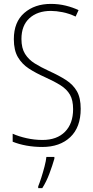

<svg xmlns="http://www.w3.org/2000/svg" viewBox="-20 -744 479 985"><path d="M394 -186Q394 -91 340.5 -40.5Q287 10 197 10Q155 10 116 3Q77 -4 45 -17V-58Q76 -44 116.5 -35Q157 -26 198 -26Q272 -26 313.5 -68Q355 -110 355 -184Q355 -230 339 -258Q323 -286 290.5 -306.5Q258 -327 209 -349Q164 -369 128.5 -392Q93 -415 72 -450.5Q51 -486 51 -543Q51 -631 104.5 -677.5Q158 -724 241 -724Q281 -724 317.5 -715Q354 -706 383 -692L368 -659Q334 -675 301 -681.5Q268 -688 241 -688Q172 -688 131 -650.5Q90 -613 90 -544Q90 -497 108.5 -467.5Q127 -438 158.5 -418.5Q190 -399 231 -380Q282 -357 318.5 -333.5Q355 -310 374.5 -276Q394 -242 394 -186ZM259 70Q249 105 233.5 146.5Q218 188 197 221H176V212Q183 195 192 167Q201 139 208.5 110Q216 81 218 61H259Z"/></svg>

Font: Noto Sans Gujarati UI Condensed ExtraLight
Style: Regular
Weight: 200
Width: 3
Designer: Jelle Bosma - Monotype Design Team, Universal Thirst
Foundry: Monotype Imaging Inc.
Version: Version 2.106; ttfautohint (v1.8.4.7-5d5b)